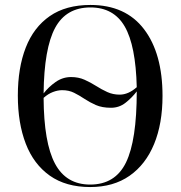

<svg xmlns="http://www.w3.org/2000/svg" viewBox="-20 -745 729 775"><path d="M344 10Q246 10 181 -36Q116 -82 84 -165Q52 -248 52 -359Q52 -471 84 -553Q116 -635 181 -680Q246 -725 345 -725Q487 -725 561.5 -627Q636 -529 636 -358Q636 -246 602 -163.5Q568 -81 503 -35.5Q438 10 344 10ZM463 -363Q498 -363 532 -393Q528 -561 483.5 -638Q439 -715 345 -715Q247 -715 202.5 -632.5Q158 -550 156 -368Q176 -394 204.5 -414Q233 -434 267 -434Q297 -434 321.5 -423Q346 -412 368 -398Q390 -384 413 -373.5Q436 -363 463 -363ZM344 0Q445 0 488.5 -89Q532 -178 532 -376Q512 -350 486.5 -330Q461 -310 428 -310Q392 -310 367 -321Q342 -332 321 -346Q300 -360 279 -370.5Q258 -381 231 -381Q213 -381 193.5 -373.5Q174 -366 156 -350Q157 -169 202 -84.5Q247 0 344 0Z"/></svg>

Font: Noto Serif Display SemiCondensed
Style: Regular
Weight: 400
Width: 4
Designer: Monotype Design Team
Foundry: Monotype Imaging Inc.
Version: Version 2.009